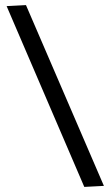

<svg xmlns="http://www.w3.org/2000/svg" viewBox="-20 -730 434 754"><path d="M311 4 6 -706 82 -710 388 0Z"/></svg>

Font: Palanquin
Style: Regular
Weight: 400
Designer: Pria Ravichandran
Version: Version 1.0.4